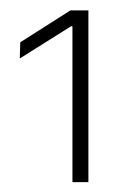

<svg xmlns="http://www.w3.org/2000/svg" viewBox="-20 -722 246 379"><path d="M154.5 -362.5H123V-670H120L19 -606.5L20 -638.5L119 -701.5H154.5Z"/></svg>

Font: Anek Devanagari ExtraLight
Style: Regular
Weight: 250
Designer: Kailash Malviya (Devanagari) & Yesha Goshar (Latin)
Foundry: Ek Type
Version: Version 1.003